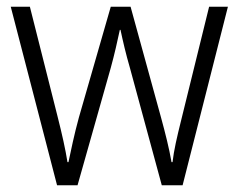

<svg xmlns="http://www.w3.org/2000/svg" viewBox="-20 -552 711 572"><path d="M367 -350 462 0H524L659 -532H603L520 -195C507 -143 498 -104 494 -69H491C484 -110 472 -157 460 -201L369 -532H310L215 -202C201 -151 191 -102 184 -69H181C175 -107 165 -152 151 -207L69 -532H12L150 0H211L310 -350C321 -390 330 -430 337 -463H339C346 -430 355 -391 367 -350Z"/></svg>

Font: Noto Sans SemiCondensed Light
Style: Regular
Weight: 300
Width: 4
Designer: Monotype Design Team
Foundry: Monotype Imaging Inc.
Version: Version 2.013